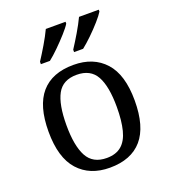

<svg xmlns="http://www.w3.org/2000/svg" viewBox="-141 -867 859 978"><g transform="rotate(-20 288.5 -378.0)"><path d="M287 10Q179 10 117 -59Q55 -128 55 -269Q55 -409 114.5 -477.5Q174 -546 290 -546Q398 -546 460 -477.5Q522 -409 522 -269Q522 -128 462.5 -59Q403 10 287 10ZM289 -42Q339 -42 369 -67.5Q399 -93 412 -144Q425 -195 425 -269Q425 -381 394 -437Q363 -493 288 -493Q213 -493 182.5 -437Q152 -381 152 -269Q152 -157 183 -99.5Q214 -42 289 -42ZM316 -619Q337 -651 361 -691.5Q385 -732 401 -766H508V-756Q498 -739 472.5 -710Q447 -681 417.5 -652.5Q388 -624 365 -606H316ZM136 -619Q157 -651 181 -691.5Q205 -732 221 -766H328V-756Q318 -739 292 -710Q266 -681 237 -652.5Q208 -624 185 -606H136Z"/></g></svg>

Font: Noto Serif Malayalam
Style: Regular
Weight: 400
Designer: Indian type Foundry, Jelle Bosma, Monotype Design Team
Foundry: Monotype Imaging Inc.
Version: Version 2.103